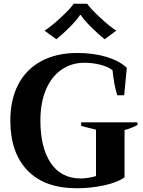

<svg xmlns="http://www.w3.org/2000/svg" viewBox="-20 -992 762 1022"><path d="M217 -829Q251 -850 302.5 -897.5Q354 -945 372 -972H444Q462 -946 513.5 -898Q565 -850 599 -829L537 -783Q504 -809 465.5 -847.5Q427 -886 410 -912H406Q390 -887 352 -848.5Q314 -810 280 -783ZM35 -350Q35 -461 77 -542Q119 -623 199.5 -666.5Q280 -710 392 -710Q478 -710 547 -689Q616 -668 655 -631L641 -485H604Q586 -543 579 -618Q554 -638 512 -648Q470 -658 431 -658Q360 -658 306.5 -620.5Q253 -583 224 -513.5Q195 -444 195 -350Q195 -206 250.5 -124Q306 -42 410 -42Q427 -42 450.5 -45.5Q474 -49 491 -55V-302Q432 -316 412 -322V-341H712V-327Q700 -320 679 -311.5Q658 -303 643 -300V-48Q606 -21 534.5 -5.5Q463 10 389 10Q217 10 126 -85Q35 -180 35 -350Z"/></svg>

Font: Trirong Bold
Style: Regular
Weight: 700
Designer: Katatrad Team
Foundry: CadsonDemak
Version: Version 1.000